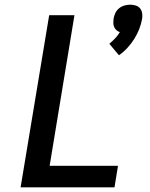

<svg xmlns="http://www.w3.org/2000/svg" viewBox="-20 -800 640 820"><path d="M488 -564 447 -613Q460 -624 471.5 -636Q483 -648 492 -663Q484 -665 477.5 -671Q471 -677 467.5 -685Q464 -693 464 -702Q464 -711 465 -720Q467 -732 472.5 -744Q478 -756 488.5 -764.5Q499 -773 511.5 -776.5Q524 -780 536 -780Q548 -780 559.5 -776.5Q571 -773 578 -764.5Q585 -756 587 -744Q589 -732 587 -720Q583 -697 574.5 -675.5Q566 -654 553.5 -634Q541 -614 524.5 -596Q508 -578 488 -564ZM68 0 190 -735H298L192 -92H484L469 0Z"/></svg>

Font: Iosevka Curly SmBdEx
Style: Italic
Weight: 600
Width: 7
Italic angle: -9°
Monospace: yes
Designer: Belleve Invis
Foundry: Belleve Invis
Version: Version 11.1.0; ttfautohint (v1.8.3)